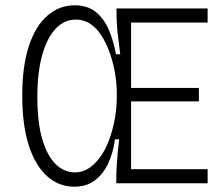

<svg xmlns="http://www.w3.org/2000/svg" viewBox="-20 -692 838 725"><path d="M260 13Q202 13 157.5 -27Q113 -67 88.5 -143.5Q64 -220 64 -331Q64 -442 89 -518Q114 -594 159 -633Q204 -672 262 -672Q309 -672 340 -648Q371 -624 389.5 -582.5Q408 -541 418 -487H434Q430 -520 426.5 -547Q423 -574 421.5 -598.5Q420 -623 420 -647V-660H475V0H419V-12Q419 -37 420.5 -63Q422 -89 424.5 -115Q427 -141 430 -166H414Q408 -117 389 -76Q370 -35 338.5 -11Q307 13 260 13ZM442 0V-53H764V0ZM263 -41Q293 -41 317.5 -58Q342 -75 361.5 -103.5Q381 -132 394 -169Q407 -206 414 -246Q421 -286 421 -326V-340Q421 -371 415.5 -408Q410 -445 398 -482Q386 -519 368 -550Q350 -581 324.5 -599.5Q299 -618 266 -618Q223 -618 190.5 -584Q158 -550 139.5 -484.5Q121 -419 121 -326Q121 -230 139.5 -167Q158 -104 190 -72.5Q222 -41 263 -41ZM442 -309V-360H731V-309ZM442 -607V-660H764V-607Z"/></svg>

Font: Bricolage Grotesque SemiCondensed ExtraLight
Style: Regular
Weight: 250
Width: 4
Designer: Mathieu Triay
Foundry: Atelier Triay
Version: Version 1.000;gftools[0.9.30]